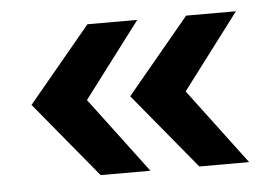

<svg xmlns="http://www.w3.org/2000/svg" viewBox="-35 -440 576 407"><g transform="rotate(-5 253.5 -236.5)"><path d="M374 -76 241 -237 374 -397H480L359 -237L480 -76ZM164 -76 31 -237 164 -397H270L149 -237L270 -76Z"/></g></svg>

Font: Mukta Mahee
Style: Bold
Weight: 700
Designer: Shuchita Grover, Noopur Datye, Girish Dalvi, Yashodeep Gholap
Foundry: Ek Type
Version: Version 2.538;PS 1.000;hotconv 16.6.51;makeotf.lib2.5.65220;